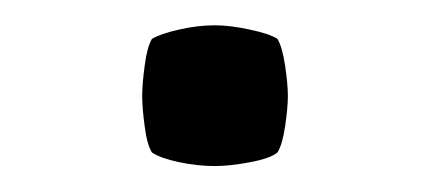

<svg xmlns="http://www.w3.org/2000/svg" viewBox="-20 -336 331 148"><path d="M89.6 -262Q89.6 -271 91.5 -285.2Q93.3 -299.5 97.1 -306Q103.7 -310 118 -313.2Q132.3 -316.5 145.5 -316.5Q157.3 -316.5 172.5 -313.2Q187.8 -310 193.9 -306Q197.7 -299.5 199.8 -285.2Q201.9 -271 201.9 -262Q201.9 -253 199.8 -238.8Q197.7 -224.5 193.9 -218.5Q188.7 -214 173 -211Q157.3 -208 145.5 -208Q132.3 -208 118 -211Q103.7 -214 97.1 -218.5Q93.3 -224.5 91.5 -238.8Q89.6 -253 89.6 -262Z"/></svg>

Font: Signika Light
Style: Regular
Weight: 300
Designer: Anna Giedry
Foundry: Anna Giedry
Version: Version 2.000